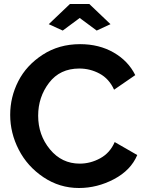

<svg xmlns="http://www.w3.org/2000/svg" viewBox="-20 -935 726 961"><path d="M294 -782 224 -814 330 -915H427L533 -814L464 -782L379 -845ZM31 -360Q31 -449 71.5 -528.5Q112 -608 193.5 -661Q275 -714 381 -714Q476 -714 549 -672Q622 -630 657 -559L551 -486Q526 -541 478.5 -566.5Q431 -592 377 -592Q280 -592 225.5 -520.5Q171 -449 171 -356Q171 -259 230 -187.5Q289 -116 379 -116Q433 -116 482 -143Q531 -170 554 -224L667 -159Q635 -83 551 -38.5Q467 6 375 6Q278 6 197.5 -48Q117 -102 74 -185.5Q31 -269 31 -360Z"/></svg>

Font: Raleway
Style: Bold
Weight: 700
Designer: Matt McInerney, Pablo Impallari, Rodrigo Fuenzalida
Foundry: Matt McInerney, Pablo Impallari, Rodrigo Fuenzalida
Version: Version 3.000